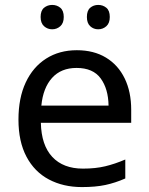

<svg xmlns="http://www.w3.org/2000/svg" viewBox="-20 -750 604 780"><path d="M292 -546Q361 -546 410.5 -516Q460 -486 486.5 -431.5Q513 -377 513 -304V-251H146Q148 -160 192.5 -112.5Q237 -65 317 -65Q368 -65 407.5 -74.5Q447 -84 489 -102V-25Q448 -7 408 1.5Q368 10 313 10Q237 10 178.5 -21Q120 -52 87.5 -113.5Q55 -175 55 -264Q55 -352 84.5 -415Q114 -478 167.5 -512Q221 -546 292 -546ZM291 -474Q228 -474 191.5 -433.5Q155 -393 148 -321H421Q420 -389 389 -431.5Q358 -474 291 -474ZM145 -681Q145 -707 159 -718.5Q173 -730 192 -730Q211 -730 225 -718.5Q239 -707 239 -681Q239 -656 225 -643.5Q211 -631 192 -631Q173 -631 159 -643.5Q145 -656 145 -681ZM333 -681Q333 -707 346.5 -718.5Q360 -730 379 -730Q398 -730 412 -718.5Q426 -707 426 -681Q426 -656 412 -643.5Q398 -631 379 -631Q360 -631 346.5 -643.5Q333 -656 333 -681Z"/></svg>

Font: Noto Sans Sharada
Style: Regular
Weight: 400
Designer: Monotype Design Team
Foundry: Monotype Imaging Inc.
Version: Version 2.006; ttfautohint (v1.8.4.7-5d5b)